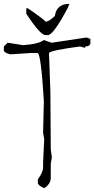

<svg xmlns="http://www.w3.org/2000/svg" viewBox="-23 -983 492 1003"><path d="M429.2 -787.1 449.2 -779.8V-759.8Q449.2 -740.2 421.9 -740.2V-732.9L395 -740.2Q242.2 -720.2 232.9 -706.1L240.2 -503.9L242.2 -202.1L248 -162.1L242.2 -127.9V-54.2Q242.2 -22 208 0Q176.8 -13.2 174.8 -26.9V-46.9Q202.1 -83 202.1 -107.9V-134.8L208 -255.9L202.1 -290L206.1 -456.1Q190.9 -706.1 172.9 -706.1H139.2L30.8 -699.2Q-2.9 -708 -2.9 -720.2V-740.2L17.1 -759.8L98.1 -747.1Q179.2 -752.9 206.1 -773.9L247.1 -759.8ZM213.4 -799.8Q188.5 -799.8 114.3 -910.6V-939.9H121.6L148.4 -921.9Q211.4 -877.9 213.4 -870.6H221.7Q236.3 -874 263.7 -899.9Q272.5 -962.9 339.4 -962.9L330.6 -940.9Q255.4 -799.8 227.5 -799.8Z"/></svg>

Font: Loved by the King
Style: Regular
Weight: 400
Designer: Kimberly Geswein
Foundry: Kimberly Geswein
Version: Version 1.002 2006